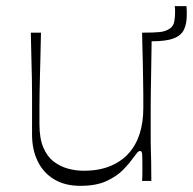

<svg xmlns="http://www.w3.org/2000/svg" viewBox="-20 -587 626 623"><path d="M241 16Q190 16 155 -5.5Q120 -27 102 -64.5Q84 -102 84 -150Q84 -194 84 -225Q84 -256 84 -281Q84 -306 83.5 -332Q83 -358 82 -393Q81 -428 80 -481H113Q112 -428 111 -393.5Q110 -359 109.5 -334.5Q109 -310 108.5 -289Q108 -268 108 -243.5Q108 -219 108 -184Q108 -138 120.5 -108.5Q133 -79 154 -63Q175 -47 200 -40Q225 -33 252 -33Q301 -33 337.5 -48Q374 -63 398 -90Q422 -117 433.5 -154Q445 -191 445 -236Q445 -261 445 -278Q445 -295 444.5 -317.5Q444 -340 443.5 -378Q443 -416 441 -481Q479 -481 498.5 -483Q518 -485 532 -495Q543 -503 545.5 -517.5Q548 -532 548 -543Q548 -547 548 -551Q548 -555 548 -558.5Q548 -562 547 -567H585Q586 -559 586 -552Q586 -545 586 -538Q586 -509 576.5 -490Q567 -471 542.5 -462Q518 -453 472 -453Q471 -393 470.5 -355Q470 -317 469.5 -291.5Q469 -266 469 -246.5Q469 -227 469 -206.5Q469 -186 469 -157Q469 -140 469 -128Q469 -116 469.5 -101Q470 -86 470.5 -62.5Q471 -39 471 0H441Q442 -13 442 -25.5Q442 -38 442 -51Q442 -80 441 -88.5Q440 -97 435 -97Q430 -97 426 -92.5Q422 -88 410 -72Q400 -57 379.5 -36Q359 -15 325.5 0.5Q292 16 241 16Z"/></svg>

Font: Ojuju Light
Style: Regular
Weight: 300
Designer: Chisaokwu Joboson, Mirko Velimirovic
Foundry: Udi Foundry
Version: Version 1.000